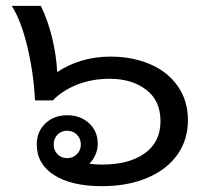

<svg xmlns="http://www.w3.org/2000/svg" viewBox="-20 -628 714 658"><path d="M106 -133Q106 -177 135.5 -205Q165 -233 210 -233Q256 -233 285.5 -205.5Q315 -178 315 -135Q315 -115 306.5 -96.5Q298 -78 286 -67Q308 -64 329 -64Q422 -64 476 -102.5Q530 -141 530 -213Q530 -283 481 -320.5Q432 -358 356 -358Q295 -358 244.5 -338Q194 -318 161 -284H100Q95 -381 73 -471Q51 -561 20 -608H120Q143 -561 158 -501Q173 -441 176 -381Q213 -406 259.5 -420Q306 -434 358 -434Q434 -434 494.5 -408Q555 -382 589.5 -332.5Q624 -283 624 -216Q624 -149 588 -98Q552 -47 485 -18.5Q418 10 329 10Q225 10 165.5 -28Q106 -66 106 -133ZM257 -133Q257 -153 243.5 -166.5Q230 -180 210 -180Q190 -180 177 -166.5Q164 -153 164 -133Q164 -113 177 -99.5Q190 -86 210 -86Q230 -86 243.5 -99.5Q257 -113 257 -133Z"/></svg>

Font: Sarabun Medium
Style: Regular
Weight: 500
Designer: Suppakit Chalermlarp | Katatrad Co.,Ltd.
Foundry: Cadson Demak Co.,Ltd.
Version: Version 1.000; ttfautohint (v1.6)